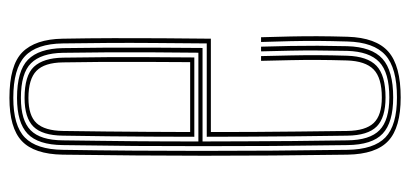

<svg xmlns="http://www.w3.org/2000/svg" viewBox="-246 -598 849 397"><g transform="rotate(90 178.5 -399.5)"><path d="M182.5 5.5Q115 5.5 88 -21.2Q61 -48 60 -104.5Q59 -159.5 58.9 -209.5Q58.8 -259.5 59.1 -309Q59.5 -358.5 60 -411H253Q253 -455 252.8 -498.9Q252.5 -542.8 252 -590.2Q251.5 -637.8 250.8 -692.8Q250.2 -730.8 234.4 -747.6Q218.5 -764.5 181.5 -764.5Q141 -764.5 123.6 -747.5Q106.2 -730.5 105 -692.2Q104 -658 103.9 -630.5Q103.8 -603 104.4 -575.9Q105 -548.8 105.8 -514.8H96Q95.2 -549 94.6 -576.8Q94 -604.5 94.1 -632Q94.2 -659.5 95.2 -692.5Q96.5 -734.8 116.1 -753.5Q135.8 -772.2 181.5 -772.2Q223.2 -772.2 241.6 -753.9Q260 -735.5 260.5 -693Q261.2 -639.5 261.8 -589.9Q262.2 -540.2 262.5 -493.6Q262.8 -447 262.8 -402.5H69.8Q69.2 -341.8 68.9 -293Q68.5 -244.2 68.8 -199.4Q69 -154.5 69.8 -104.8Q70.5 -50.5 96.4 -26.5Q122.2 -2.5 182.5 -2.5Q239.8 -2.5 264.4 -26.5Q289 -50.5 289.8 -104.8Q291 -181 291.5 -251.5Q292 -322 292 -391.9Q292 -461.8 291.5 -535.8Q291 -609.8 289.8 -693.2Q289 -748.2 264 -772Q239 -795.8 181.5 -795.8Q120.5 -795.8 93.9 -771.8Q67.2 -747.8 65.8 -693.2Q64.8 -659 64.6 -631.1Q64.5 -603.2 65.1 -575.9Q65.8 -548.5 66.8 -514.8H57Q56 -548.2 55.4 -576Q54.8 -603.8 54.9 -631.8Q55 -659.8 56 -693.5Q57.8 -752.5 86.8 -778Q115.8 -803.5 181.5 -803.5Q243.8 -803.5 271.2 -778Q298.8 -752.5 299.8 -693.5Q301 -611.2 301.5 -538.5Q302 -465.8 302 -396.6Q302 -327.5 301.4 -256.1Q300.8 -184.8 299.8 -104.5Q298.8 -45.8 271.6 -20.1Q244.5 5.5 182.5 5.5ZM182.5 -10.2Q126.5 -10.2 103.5 -32.8Q80.5 -55.2 79.5 -104.8Q78.8 -156.5 78.5 -199.5Q78.2 -242.5 78.5 -288.2Q78.8 -334 79.2 -393.8H272.5Q272.5 -436 272.2 -482.5Q272 -529 271.6 -581.2Q271.2 -633.5 270.2 -693Q269.8 -739.8 249 -759.9Q228.2 -780 181.5 -780Q130 -780 108.2 -759.2Q86.5 -738.5 85.2 -692.8Q84.5 -658.2 84.4 -630.6Q84.2 -603 84.8 -575.8Q85.2 -548.5 86.2 -514.8H76.5Q75.5 -548.8 75 -576.5Q74.5 -604.2 74.6 -631.9Q74.8 -659.5 75.5 -693Q77 -743.8 101.6 -765.9Q126.2 -788 181.5 -788Q233.2 -788 256.4 -766.2Q279.5 -744.5 280 -693.2Q281.2 -611.2 281.8 -538.1Q282.2 -465 282.2 -395.4Q282.2 -325.8 281.8 -254.5Q281.2 -183.2 280 -104.8Q279.5 -53.8 256.5 -32Q233.5 -10.2 182.5 -10.2ZM182.5 -18.2Q229 -18.2 249.4 -38.4Q269.8 -58.5 270.2 -104.8Q270.8 -144.8 271.2 -182Q271.8 -219.2 272 -254.2Q272.2 -289.2 272.4 -321.9Q272.5 -354.5 272.5 -385.2H89Q88.5 -331.2 88.2 -286.5Q88 -241.8 88.2 -198.2Q88.5 -154.8 89.2 -105Q90 -60 110.8 -39.1Q131.5 -18.2 182.5 -18.2ZM182.5 -25.8Q136.2 -25.8 118.1 -45.1Q100 -64.5 99.2 -105.2Q98.5 -153.2 98.2 -196.4Q98 -239.5 98.2 -283.2Q98.5 -327 98.8 -376.8H262.8Q262.8 -331.5 262.5 -287.6Q262.2 -243.8 261.8 -198.9Q261.2 -154 260.5 -105Q260 -62.5 241.8 -44.1Q223.5 -25.8 182.5 -25.8ZM182.5 -33.8Q219 -33.8 234.6 -50.6Q250.2 -67.5 250.8 -105.2Q251.5 -152.5 251.9 -194.1Q252.2 -235.8 252.6 -277.9Q253 -320 253 -368.2H108.5Q108.2 -315.5 108 -272.2Q107.8 -229 108 -188.9Q108.2 -148.8 109 -105.2Q109.5 -67 126.5 -50.4Q143.5 -33.8 182.5 -33.8Z"/></g></svg>

Font: Big Shoulders Inline Text ExtraLight
Style: Regular
Weight: 250
Version: Version 2.002